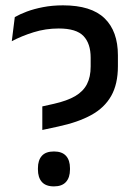

<svg xmlns="http://www.w3.org/2000/svg" viewBox="-20 -670 491 701"><path d="M134.5 -195.5V-281.5L177 -291Q225.5 -302 254.8 -319.2Q284 -336.5 297.5 -362.8Q311 -389 311 -427V-459.5Q311 -511 284.8 -538.5Q258.5 -566 194.5 -566Q146.5 -566 102.5 -552.2Q58.5 -538.5 23 -519.5L34 -607.5Q52 -618 78 -627.8Q104 -637.5 137.5 -644Q171 -650.5 210 -650.5Q313 -650.5 361.8 -603.2Q410.5 -556 410.5 -468V-428.5Q410.5 -363 386 -319.8Q361.5 -276.5 313.2 -250Q265 -223.5 192.5 -208ZM177 10.5Q147 10.5 132.8 -5.8Q118.5 -22 118.5 -51V-56Q118.5 -85 132.8 -101Q147 -117 177 -117Q206.5 -117 221 -101Q235.5 -85 235.5 -56V-51Q235.5 -22 221 -5.8Q206.5 10.5 177 10.5Z"/></svg>

Font: Anek Bangla Medium Medium
Style: Regular
Weight: 500
Version: Version 1.003